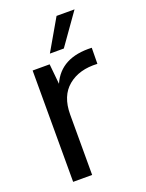

<svg xmlns="http://www.w3.org/2000/svg" viewBox="-142 -820 678 891"><g transform="rotate(-20 197.0 -375.0)"><path d="M231.9 -596.2H163.1L252 -750H340.8ZM355 -555.2 354 -476.1Q265.1 -481 210 -435.5Q154.8 -390.1 154.8 -297.9V0H61V-549.8H145L154.8 -450.2Q204.1 -562 355 -555.2Z"/></g></svg>

Font: Oakes Grotesk
Style: Regular
Weight: 400
Designer: Samuel Oakes
Foundry: Samuel Oakes
Version: Version 1.0 | wf-rip DC20170320